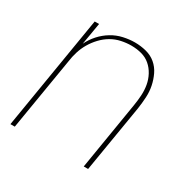

<svg xmlns="http://www.w3.org/2000/svg" viewBox="-126 -645 752 762"><g transform="rotate(30 250.0 -264.0)"><path d="M16 0 102 -520H122L105 -420Q117 -445 136 -466Q155 -487 179 -501.5Q203 -516 230 -522Q257 -528 282 -528Q309 -528 334.5 -521.5Q360 -515 379 -499Q398 -483 409 -460Q420 -437 425 -412Q430 -387 428.5 -360.5Q427 -334 423 -307L372 0H352L403 -310Q407 -334 408.5 -358Q410 -382 406 -405Q402 -428 391 -448.5Q380 -469 363 -483.5Q346 -498 323.5 -504Q301 -510 276 -510Q254 -510 230.5 -505Q207 -500 186.5 -488Q166 -476 149 -458Q132 -440 120 -419.5Q108 -399 101 -376.5Q94 -354 91 -331L36 0Z"/></g></svg>

Font: Iosevka Curly Thin
Style: Italic
Weight: 100
Italic angle: -9°
Monospace: yes
Designer: Belleve Invis
Foundry: Belleve Invis
Version: Version 22.1.2; ttfautohint (v1.8.4)